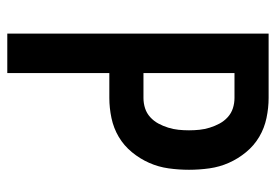

<svg xmlns="http://www.w3.org/2000/svg" viewBox="-138 -638 775 540"><g transform="rotate(90 250.0 -367.5)"><path d="M185 0H74V-735H255Q283 -735 311.5 -729Q340 -723 364.5 -708.5Q389 -694 407.5 -671.5Q426 -649 437.5 -623Q449 -597 453 -568.5Q457 -540 457 -511Q457 -482 453 -453.5Q449 -425 437.5 -399Q426 -373 407.5 -350.5Q389 -328 364.5 -313.5Q340 -299 311.5 -293Q283 -287 255 -287H185ZM185 -383H255Q270 -383 284 -387.5Q298 -392 309 -402Q320 -412 327 -425Q334 -438 338.5 -452.5Q343 -467 344.5 -481.5Q346 -496 346 -511Q346 -526 344.5 -540.5Q343 -555 338.5 -569.5Q334 -584 327 -597Q320 -610 309 -620Q298 -630 284 -634.5Q270 -639 255 -639H185Z"/></g></svg>

Font: Iosevka Fixed
Style: Bold
Weight: 700
Monospace: yes
Designer: Belleve Invis
Foundry: Belleve Invis
Version: Version 32.3.0